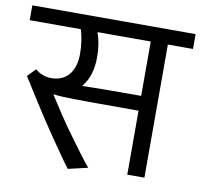

<svg xmlns="http://www.w3.org/2000/svg" viewBox="-86 -728 866 828"><g transform="rotate(10 347.5 -314.0)"><path d="M705 -583H595V0H520V-280Q297 -280 234.5 -281Q172 -282 150 -286H146L165 -256Q205 -194 229 -160Q323 -29 349 0L263 20Q237 -13 165 -119Q126 -177 86.5 -238.5Q47 -300 20 -344L54 -379Q86 -353 124 -353Q174 -353 201.5 -386Q229 -419 229 -477Q229 -533 214 -583H-10V-648H705ZM520 -345V-583H287Q304 -535 304 -477Q304 -393 262 -343Q315 -345 520 -345Z"/></g></svg>

Font: Madhuban Light
Style: Regular
Weight: 300
Designer: jaikishan Patel
Foundry: MagicType
Version: Version 1.000